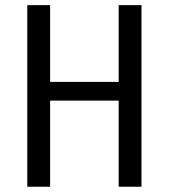

<svg xmlns="http://www.w3.org/2000/svg" viewBox="-20 -708 640 728"><path d="M430 0V-326.5H170V0H83.5V-688.5H170V-397.5H430V-688.5H516.5V0Z"/></svg>

Font: Fast_Mono
Style: Regular
Weight: 400
Monospace: yes
Designer: Carrois Corporate, Edenspiekermann AG, Nikita Prokopov
Foundry: Carrois Corporate, Edenspiekermann AG, Nikita Prokopov
Version: Version 5.002